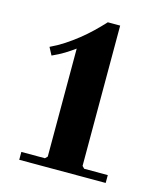

<svg xmlns="http://www.w3.org/2000/svg" viewBox="-103 -748 705 826"><g transform="rotate(15 250.0 -335.0)"><path d="M175 0V-526Q153 -510 131 -496.5Q109 -483 78 -469L60 -503Q92 -518 121 -537Q150 -556 177 -577.5Q204 -599 228.5 -622.5Q253 -646 275 -670H330V0ZM60 0V-35H165L175 -45H330L340 -35H445V0Z"/></g></svg>

Font: Brygada 1918
Style: Regular
Weight: 400
Designer: Mateusz Machalski | Borys Kosmynka | Przemek Hoffer
Foundry: NIEPODLEGLA 2018
Version: Version 3.006